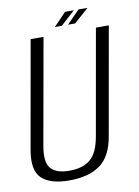

<svg xmlns="http://www.w3.org/2000/svg" viewBox="-87 -830 648 895"><g transform="rotate(-10 237.0 -383.0)"><path d="M169 5Q78.5 5 38.2 -33.5Q-2 -72 14.5 -166L104.5 -675H165.5L76.5 -174.5Q63 -98.5 89 -69Q115 -39.5 177 -39.5Q239.5 -39.5 275.5 -69Q311.5 -98.5 325 -174.5L413.5 -675H474.5L384.5 -166Q368.5 -72 314.2 -33.5Q260 5 169 5ZM288 -711 348 -772.5H391L321.5 -711ZM225.5 -711 284.5 -772.5H326L258.5 -711Z"/></g></svg>

Font: Anybody Light
Style: Italic
Weight: 300
Italic angle: -10°
Designer: Tyler Finck
Foundry: Etcetera Type Company
Version: Version 1.010; ttfautohint (v1.8.3) -l 8 -r 50 -G 200 -x 14 